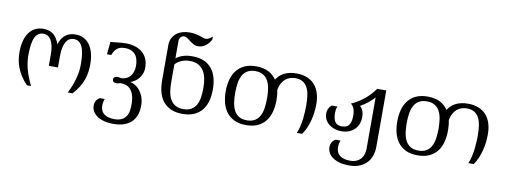

<svg xmlns="http://www.w3.org/2000/svg" viewBox="-71 -1129 4583 1738"><g transform="rotate(10 2221.0 -259.5)"><path d="M351.6 -309.6Q351.6 -357.9 343.8 -391.6Q335.9 -425.3 322.8 -446Q309.6 -466.8 292 -476.3Q274.4 -485.8 255.4 -485.8Q201.7 -485.8 177 -434.6Q152.3 -383.3 152.3 -271.5Q152.3 -243.7 155.8 -213.1Q159.2 -182.6 167.7 -148.9Q176.3 -115.2 190.2 -78.1Q204.1 -41 225.1 0H186Q151.4 -36.6 128.9 -72.8Q106.4 -108.9 92.8 -144Q79.1 -179.2 73.7 -213.9Q68.4 -248.5 68.4 -283.2Q68.4 -340.3 80.1 -386Q91.8 -431.6 114.5 -463.4Q137.2 -495.1 169.9 -512.2Q202.6 -529.3 245.1 -529.3Q276.4 -529.3 300.3 -521Q324.2 -512.7 342 -497.3Q359.9 -481.9 372.3 -460.7Q384.8 -439.5 393.6 -413.6Q402.3 -439.5 414.8 -460.7Q427.2 -481.9 445.1 -497.3Q462.9 -512.7 486.8 -521Q510.7 -529.3 542 -529.3Q584 -529.3 616.9 -512.5Q649.9 -495.6 672.6 -463.9Q695.3 -432.1 707 -386.7Q718.8 -341.3 718.8 -284.7Q718.8 -250 713.9 -215.1Q709 -180.2 696.5 -144.5Q684.1 -108.9 662.1 -72.8Q640.1 -36.6 606 0H562Q583 -41 596.9 -78.1Q610.8 -115.2 619.4 -148.9Q627.9 -182.6 631.3 -213.1Q634.8 -243.7 634.8 -271.5Q634.8 -327.1 628.7 -367.7Q622.6 -408.2 609.9 -434.6Q597.2 -460.9 577.9 -473.4Q558.6 -485.8 531.7 -485.8Q512.2 -485.8 494.6 -476.6Q477.1 -467.3 463.9 -446.3Q450.7 -425.3 443.1 -391.6Q435.5 -357.9 435.5 -309.6V-207.5H351.6Z M1237.3 -8.8Q1238.8 39.6 1226.8 79.6Q1214.8 119.6 1188 148.2Q1161.1 176.8 1118.9 192.6Q1076.7 208.5 1017.6 208.5Q967.3 208.5 929.2 198Q891.1 187.5 865.5 169.2Q839.8 150.9 826.7 126.5Q813.5 102.1 813.5 74.2Q813.5 53.7 823.2 33.9Q833 14.2 857.9 0H901.9Q895.5 17.1 892.8 31.7Q890.1 46.4 890.1 59.6Q890.6 113.8 924.8 139.2Q959 164.6 1017.6 164.6Q1054.2 164.6 1080.1 154.1Q1106 143.6 1122.1 122.3Q1138.2 101.1 1144.8 68.6Q1151.4 36.1 1149.4 -8.3Q1147.5 -59.6 1134.5 -90.6Q1121.6 -121.6 1102.5 -138.4Q1083.5 -155.3 1060.5 -160.9Q1037.6 -166.5 1016.1 -166.5Q1007.3 -162.6 999 -160.4Q990.7 -158.2 982.9 -158.2Q967.3 -158.2 956.1 -164.8Q944.8 -171.4 944.8 -188.5Q944.8 -196.3 948.2 -201.7Q951.7 -207 957.3 -210.2Q962.9 -213.4 970.2 -214.8Q977.5 -216.3 985.4 -216.3Q993.2 -216.3 1000.5 -214.6Q1007.8 -212.9 1014.6 -211.4Q1039.6 -211.4 1060.3 -220.5Q1081.1 -229.5 1096.4 -246.6Q1111.8 -263.7 1120.4 -288.1Q1128.9 -312.5 1128.9 -343.3Q1128.9 -374 1122.3 -400.1Q1115.7 -426.3 1100.8 -445.3Q1085.9 -464.4 1061.8 -475.1Q1037.6 -485.8 1002.9 -485.8Q978.5 -485.8 960.9 -480.5Q943.4 -475.1 930.7 -464.4Q918 -453.6 908.4 -438.2Q898.9 -422.9 890.6 -402.3H851.6L863.3 -518.6Q877.4 -518.6 893.1 -520.3Q908.7 -522 926.3 -523.9Q943.8 -525.9 962.9 -527.6Q981.9 -529.3 1002.9 -529.3Q1052.2 -529.3 1091.3 -516.6Q1130.4 -503.9 1157.7 -480Q1185.1 -456.1 1199.5 -421.4Q1213.9 -386.7 1213.9 -342.8Q1213.9 -310.5 1203.4 -284.9Q1192.9 -259.3 1176.8 -240.5Q1160.6 -221.7 1140.9 -209.5Q1121.1 -197.3 1103 -191.4Q1125.5 -187.5 1148.9 -173.6Q1172.4 -159.7 1191.4 -136.5Q1210.4 -113.3 1223.1 -81.1Q1235.8 -48.8 1237.3 -8.8Z M1384.3 -580.1Q1384.3 -620.1 1399.9 -647.9Q1415.5 -675.8 1439.9 -693.4Q1464.4 -710.9 1494.4 -718.8Q1524.4 -726.6 1553.2 -726.6Q1588.4 -726.6 1612.3 -721.7Q1636.2 -716.8 1653.6 -710.9Q1670.9 -705.1 1683.3 -700.2Q1695.8 -695.3 1708 -695.3Q1720.2 -695.3 1733.9 -702.1Q1747.6 -709 1768.1 -726.6V-700.2Q1761.2 -684.6 1749.8 -669.7Q1738.3 -654.8 1723.1 -643.1Q1708 -631.3 1690.2 -624Q1672.4 -616.7 1652.8 -616.7Q1627.9 -616.7 1608.6 -627Q1589.4 -637.2 1573.2 -649.7Q1557.1 -662.1 1542.7 -672.4Q1528.3 -682.6 1512.2 -682.6Q1494.1 -682.6 1481.2 -668.5Q1468.3 -654.3 1468.3 -629.4V-473.6Q1495.6 -495.1 1532.2 -506.8Q1568.8 -518.6 1617.7 -518.6Q1681.2 -518.6 1725.6 -498.3Q1770 -478 1797.9 -442.4Q1825.7 -406.7 1838.4 -358.6Q1851.1 -310.5 1851.1 -254.4Q1851.1 -198.2 1838.4 -149.9Q1825.7 -101.6 1797.9 -65.9Q1770 -30.3 1725.6 -9.8Q1681.2 10.7 1617.7 10.7Q1553.7 10.7 1509.3 -9.8Q1464.8 -30.3 1437 -65.9Q1409.2 -101.6 1396.7 -149.9Q1384.3 -198.2 1384.3 -254.4ZM1764.2 -254.4Q1764.2 -303.7 1755.4 -344.2Q1746.6 -384.8 1727.1 -413.3Q1707.5 -441.9 1676.8 -457.5Q1646 -473.1 1602.1 -473.1Q1562.5 -473.1 1527.8 -459.5Q1493.2 -445.8 1468.3 -418V-254.4Q1468.3 -207.5 1474.9 -167Q1481.4 -126.5 1498.3 -96.9Q1515.1 -67.4 1544.2 -50.3Q1573.2 -33.2 1617.7 -33.2Q1662.1 -33.2 1690.7 -50.3Q1719.2 -67.4 1735.6 -96.9Q1752 -126.5 1758.1 -167Q1764.2 -207.5 1764.2 -254.4Z M2435.1 -259.3Q2435.1 -203.1 2422.6 -154.1Q2410.2 -105 2382.3 -68.4Q2354.5 -31.7 2310.1 -10.5Q2265.6 10.7 2201.7 10.7Q2138.2 10.7 2093.8 -10.5Q2049.3 -31.7 2021.5 -68.4Q1993.7 -105 1981 -154.1Q1968.3 -203.1 1968.3 -259.3Q1968.3 -315.4 1981 -364.5Q1993.7 -413.6 2021.5 -450.2Q2049.3 -486.8 2093.8 -508.1Q2138.2 -529.3 2201.7 -529.3Q2270 -529.3 2315.7 -505.4Q2361.3 -481.4 2389.2 -439.9Q2401.9 -460.4 2419.2 -477.1Q2436.5 -493.7 2459.2 -505.1Q2481.9 -516.6 2509.8 -522.9Q2537.6 -529.3 2571.8 -529.3Q2630.9 -529.3 2673.6 -510.7Q2716.3 -492.2 2743.4 -459.7Q2770.5 -427.2 2783.4 -383.1Q2796.4 -338.9 2796.4 -288.1Q2796.4 -252 2792 -213.6Q2787.6 -175.3 2778.1 -137.9Q2768.6 -100.6 2753.4 -65.2Q2738.3 -29.8 2717.3 0H2667.5Q2681.6 -30.8 2689.7 -67.1Q2697.8 -103.5 2701.9 -139.4Q2706.1 -175.3 2707.3 -207Q2708.5 -238.8 2708.5 -259.3Q2708.5 -306.2 2703.1 -347.4Q2697.8 -388.7 2682.6 -419.2Q2667.5 -449.7 2640.4 -467.5Q2613.3 -485.4 2570.3 -485.4Q2545.4 -485.4 2522 -478Q2498.5 -470.7 2479.2 -454.6Q2460 -438.5 2446 -412.8Q2432.1 -387.2 2425.8 -351.1Q2430.7 -329.1 2432.9 -306.4Q2435.1 -283.7 2435.1 -259.3ZM2348.1 -259.3Q2348.1 -306.2 2342 -347.4Q2335.9 -388.7 2319.8 -419.2Q2303.7 -449.7 2275.1 -467.5Q2246.6 -485.4 2201.7 -485.4Q2156.7 -485.4 2128.2 -467.5Q2099.6 -449.7 2083.5 -419.2Q2067.4 -388.7 2061.3 -347.4Q2055.2 -306.2 2055.2 -259.3Q2055.2 -212.4 2061.3 -171.1Q2067.4 -129.9 2083.5 -99.4Q2099.6 -68.8 2128.2 -51Q2156.7 -33.2 2201.7 -33.2Q2246.6 -33.2 2275.1 -51Q2303.7 -68.8 2319.8 -99.4Q2335.9 -129.9 2342 -171.1Q2348.1 -212.4 2348.1 -259.3Z M3398.4 2.4Q3398.4 39.1 3387.2 75.9Q3376 112.8 3350.6 142.1Q3325.2 171.4 3284.4 189.9Q3243.7 208.5 3184.6 208.5Q3134.3 208.5 3096.2 198Q3058.1 187.5 3032.5 169.2Q3006.8 150.9 2993.7 126.5Q2980.5 102.1 2980.5 74.2Q2980.5 53.7 2990.2 33.9Q3000 14.2 3024.9 0H3068.8Q3062.5 17.1 3059.8 31.7Q3057.1 46.4 3057.1 59.6Q3057.6 113.8 3091.8 139.2Q3126 164.6 3184.6 164.6Q3221.2 164.6 3246.1 152.8Q3271 141.1 3286.1 122.1Q3301.3 103 3307.9 79.3Q3314.5 55.7 3314.5 31.2V-439.9Q3304.7 -428.2 3290.5 -414.6Q3276.4 -400.9 3259.5 -387.2Q3242.7 -373.5 3224.6 -361.3Q3206.5 -349.1 3189.5 -340.3Q3198.7 -331.1 3205.6 -321Q3212.4 -311 3217 -299.1Q3221.7 -287.1 3223.9 -272.7Q3226.1 -258.3 3226.1 -240.2Q3226.1 -210.9 3216.3 -183.1Q3206.5 -155.3 3186 -133.3Q3165.5 -111.3 3134 -97.9Q3102.5 -84.5 3059.1 -84.5Q3028.3 -84.5 2999.3 -93.8Q2970.2 -103 2948 -120.6Q2925.8 -138.2 2912.4 -163.3Q2898.9 -188.5 2898.9 -220.2Q2898.9 -242.7 2908 -262.9Q2917 -283.2 2935.1 -298.3H2988.3Q2981.4 -281.2 2979 -268.1Q2976.6 -254.9 2976.6 -239.3Q2976.6 -184.6 2995.1 -156.5Q3013.7 -128.4 3059.1 -128.4Q3104.5 -128.4 3124 -156.5Q3143.6 -184.6 3143.6 -239.3Q3143.6 -281.7 3133.5 -306.2Q3123.5 -330.6 3104 -346.2Q3136.2 -359.9 3166 -378.4Q3195.8 -397 3222.7 -418.9Q3249.5 -440.9 3272.7 -466.1Q3295.9 -491.2 3314.9 -518.6H3398.4Z M4011.7 -259.3Q4011.7 -203.1 3999.3 -154.1Q3986.8 -105 3959 -68.4Q3931.2 -31.7 3886.7 -10.5Q3842.3 10.7 3778.3 10.7Q3714.8 10.7 3670.4 -10.5Q3626 -31.7 3598.1 -68.4Q3570.3 -105 3557.6 -154.1Q3544.9 -203.1 3544.9 -259.3Q3544.9 -315.4 3557.6 -364.5Q3570.3 -413.6 3598.1 -450.2Q3626 -486.8 3670.4 -508.1Q3714.8 -529.3 3778.3 -529.3Q3846.7 -529.3 3892.3 -505.4Q3938 -481.4 3965.8 -439.9Q3978.5 -460.4 3995.8 -477.1Q4013.2 -493.7 4035.9 -505.1Q4058.6 -516.6 4086.4 -522.9Q4114.3 -529.3 4148.4 -529.3Q4207.5 -529.3 4250.2 -510.7Q4293 -492.2 4320.1 -459.7Q4347.2 -427.2 4360.1 -383.1Q4373 -338.9 4373 -288.1Q4373 -252 4368.7 -213.6Q4364.3 -175.3 4354.7 -137.9Q4345.2 -100.6 4330.1 -65.2Q4314.9 -29.8 4293.9 0H4244.1Q4258.3 -30.8 4266.4 -67.1Q4274.4 -103.5 4278.6 -139.4Q4282.7 -175.3 4283.9 -207Q4285.2 -238.8 4285.2 -259.3Q4285.2 -306.2 4279.8 -347.4Q4274.4 -388.7 4259.3 -419.2Q4244.1 -449.7 4217 -467.5Q4189.9 -485.4 4147 -485.4Q4122.1 -485.4 4098.6 -478Q4075.2 -470.7 4055.9 -454.6Q4036.6 -438.5 4022.7 -412.8Q4008.8 -387.2 4002.4 -351.1Q4007.3 -329.1 4009.5 -306.4Q4011.7 -283.7 4011.7 -259.3ZM3924.8 -259.3Q3924.8 -306.2 3918.7 -347.4Q3912.6 -388.7 3896.5 -419.2Q3880.4 -449.7 3851.8 -467.5Q3823.2 -485.4 3778.3 -485.4Q3733.4 -485.4 3704.8 -467.5Q3676.3 -449.7 3660.2 -419.2Q3644 -388.7 3637.9 -347.4Q3631.8 -306.2 3631.8 -259.3Q3631.8 -212.4 3637.9 -171.1Q3644 -129.9 3660.2 -99.4Q3676.3 -68.8 3704.8 -51Q3733.4 -33.2 3778.3 -33.2Q3823.2 -33.2 3851.8 -51Q3880.4 -68.8 3896.5 -99.4Q3912.6 -129.9 3918.7 -171.1Q3924.8 -212.4 3924.8 -259.3Z"/></g></svg>

Font: Arian Grqi
Style: Regular
Weight: 400
Designer: Ruben Hakobyan (Tarumian)
Foundry: Ruben Hakobyan (Tarumian)
Version: Version 1.003